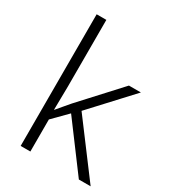

<svg xmlns="http://www.w3.org/2000/svg" viewBox="-184 -860 862 960"><g transform="rotate(30 247.0 -380.0)"><path d="M144 -374Q144 -342 143 -307.5Q142 -273 142 -240H143Q156 -255 172.5 -275Q189 -295 204 -312L406 -532H475L264 -304L492 0H424L225 -267L144 -185V0H88V-760H144Z"/></g></svg>

Font: Noto Sans Lao UI Light
Style: Regular
Weight: 300
Designer: Monotype Design Team
Foundry: Monotype Imaging Inc.
Version: Version 2.000; ttfautohint (v1.8.4.7-5d5b)